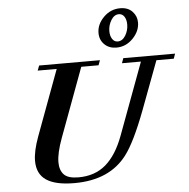

<svg xmlns="http://www.w3.org/2000/svg" viewBox="-62 -1005 1065 1080"><g transform="rotate(-5 471.0 -465.0)"><path d="M616.7 -725.6Q575.2 -725.6 549.1 -751.2Q522.9 -776.9 522.9 -815.9Q522.9 -864.7 562.3 -904.5Q601.6 -944.3 656.2 -944.3Q699.7 -944.3 724.6 -918.2Q749.5 -892.1 749.5 -856Q749.5 -807.1 710 -766.4Q670.4 -725.6 616.7 -725.6ZM626.5 -759.3Q653.3 -759.3 670.7 -787.8Q688 -816.4 688 -850.1Q688 -877 676.8 -894.3Q665.5 -911.6 646 -911.6Q619.6 -911.6 602.1 -883.1Q584.5 -854.5 584.5 -820.8Q584.5 -794.4 595.9 -776.9Q607.4 -759.3 626.5 -759.3ZM314.9 13.2Q208.5 13.2 156.5 -21.7Q104.5 -56.6 104.5 -130.4Q104.5 -185.5 134.3 -266.1L271 -635.3H163.6L174.3 -663.1H517.6L507.3 -635.3H409.7L265.6 -246.1Q234.9 -163.1 234.9 -111.3Q234.9 -66.4 258.3 -41.7Q281.7 -17.1 340.3 -17.1Q433.1 -17.1 494.6 -69.8Q556.2 -122.6 595.7 -228.5L746.6 -635.3H639.6L649.4 -663.1H941.9L932.1 -635.3H834L731 -360.4Q665.5 -187.5 611.8 -116.7Q513.7 13.2 314.9 13.2Z"/></g></svg>

Font: Elstob 14pt
Style: Bold Italic
Weight: 700
Italic angle: -20°
Designer: Peter S. Baker
Version: Version 1.015